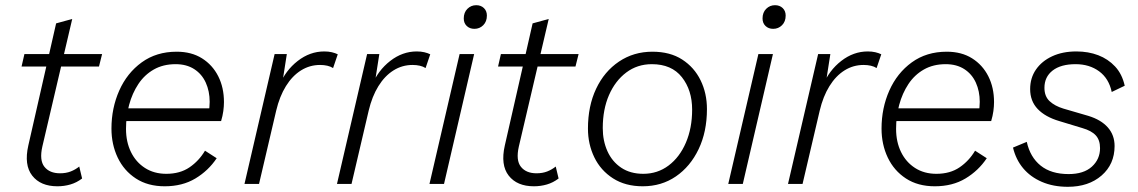

<svg xmlns="http://www.w3.org/2000/svg" viewBox="-20 -708 4382 739"><path d="M201 9Q136 9 104 -32Q72 -73 89 -148L196 -618L258 -635L143 -144Q131 -91 151 -66Q171 -41 211 -41Q234 -41 252 -48Q270 -55 285 -67L296 -21Q275 -5 251 2Q227 9 201 9ZM63 -452 74 -500H373L361 -452Z M614 9Q549 9 503 -21Q457 -51 433 -101.5Q409 -152 409 -213Q409 -292 439 -359.5Q469 -427 525.5 -468Q582 -509 660 -509Q717 -509 757.5 -483.5Q798 -458 820 -414.5Q842 -371 842 -315Q842 -299 839.5 -280.5Q837 -262 831 -242H437L438 -291H806L782 -272Q785 -285 786 -295Q787 -305 787 -316Q787 -357 772 -390Q757 -423 727.5 -442Q698 -461 656 -461Q608 -461 572 -440.5Q536 -420 512.5 -384.5Q489 -349 477 -304.5Q465 -260 465 -212Q465 -162 484 -123Q503 -84 538 -61.5Q573 -39 620 -39Q673 -39 709.5 -64Q746 -89 769 -128L814 -99Q782 -51 732 -21Q682 9 614 9Z M921 0 1037 -500H1084L1064 -372L1055 -379Q1079 -437 1126 -473.5Q1173 -510 1228 -510Q1244 -510 1257 -507Q1270 -504 1280 -499L1262 -446Q1253 -452 1240 -455Q1227 -458 1212 -458Q1172 -458 1138.5 -437Q1105 -416 1080.5 -376.5Q1056 -337 1043 -282L977 0Z M1277 0 1393 -500H1440L1420 -372L1411 -379Q1435 -437 1482 -473.5Q1529 -510 1584 -510Q1600 -510 1613 -507Q1626 -504 1636 -499L1618 -446Q1609 -452 1596 -455Q1583 -458 1568 -458Q1528 -458 1494.5 -437Q1461 -416 1436.5 -376.5Q1412 -337 1399 -282L1333 0Z M1805 -500 1689 0H1633L1749 -500ZM1806 -597Q1788 -597 1776.5 -608Q1765 -619 1765 -637Q1765 -660 1779 -674Q1793 -688 1813 -688Q1831 -688 1842.5 -677Q1854 -666 1854 -648Q1854 -625 1840 -611Q1826 -597 1806 -597Z M2035 9Q1970 9 1938 -32Q1906 -73 1923 -148L2030 -618L2092 -635L1977 -144Q1965 -91 1985 -66Q2005 -41 2045 -41Q2068 -41 2086 -48Q2104 -55 2119 -67L2130 -21Q2109 -5 2085 2Q2061 9 2035 9ZM1897 -452 1908 -500H2207L2195 -452Z M2454 9Q2387 9 2339.5 -21.5Q2292 -52 2267.5 -102.5Q2243 -153 2243 -213Q2243 -300 2274.5 -366.5Q2306 -433 2362.5 -471Q2419 -509 2491 -509Q2559 -509 2605.5 -479Q2652 -449 2676.5 -399Q2701 -349 2701 -288Q2701 -201 2669 -134Q2637 -67 2581.5 -29Q2526 9 2454 9ZM2456 -39Q2511 -39 2553.5 -71Q2596 -103 2620 -159Q2644 -215 2644 -286Q2644 -361 2604.5 -411Q2565 -461 2489 -461Q2433 -461 2390.5 -429Q2348 -397 2324 -342Q2300 -287 2300 -215Q2300 -166 2318 -126Q2336 -86 2371 -62.5Q2406 -39 2456 -39Z M2955 -500 2839 0H2783L2899 -500ZM2956 -597Q2938 -597 2926.5 -608Q2915 -619 2915 -637Q2915 -660 2929 -674Q2943 -688 2963 -688Q2981 -688 2992.5 -677Q3004 -666 3004 -648Q3004 -625 2990 -611Q2976 -597 2956 -597Z M3013 0 3129 -500H3176L3156 -372L3147 -379Q3171 -437 3218 -473.5Q3265 -510 3320 -510Q3336 -510 3349 -507Q3362 -504 3372 -499L3354 -446Q3345 -452 3332 -455Q3319 -458 3304 -458Q3264 -458 3230.5 -437Q3197 -416 3172.5 -376.5Q3148 -337 3135 -282L3069 0Z M3578 9Q3513 9 3467 -21Q3421 -51 3397 -101.5Q3373 -152 3373 -213Q3373 -292 3403 -359.5Q3433 -427 3489.5 -468Q3546 -509 3624 -509Q3681 -509 3721.5 -483.5Q3762 -458 3784 -414.5Q3806 -371 3806 -315Q3806 -299 3803.5 -280.5Q3801 -262 3795 -242H3401L3402 -291H3770L3746 -272Q3749 -285 3750 -295Q3751 -305 3751 -316Q3751 -357 3736 -390Q3721 -423 3691.5 -442Q3662 -461 3620 -461Q3572 -461 3536 -440.5Q3500 -420 3476.5 -384.5Q3453 -349 3441 -304.5Q3429 -260 3429 -212Q3429 -162 3448 -123Q3467 -84 3502 -61.5Q3537 -39 3584 -39Q3637 -39 3673.5 -64Q3710 -89 3733 -128L3778 -99Q3746 -51 3696 -21Q3646 9 3578 9Z M4090 11Q4034 11 3990 -8Q3946 -27 3918 -60.5Q3890 -94 3879 -140L3932 -162Q3945 -103 3985.5 -70.5Q4026 -38 4093 -38Q4151 -38 4182.5 -66.5Q4214 -95 4214 -138Q4214 -169 4197.5 -187Q4181 -205 4146 -215L4057 -242Q4003 -258 3974 -288.5Q3945 -319 3945 -365Q3945 -408 3967.5 -440.5Q3990 -473 4030 -491.5Q4070 -510 4123 -510Q4169 -510 4207 -495.5Q4245 -481 4272 -452Q4299 -423 4309 -378L4259 -354Q4248 -406 4210.5 -433.5Q4173 -461 4120 -461Q4063 -461 4031.5 -436.5Q4000 -412 4000 -370Q4000 -337 4020 -318.5Q4040 -300 4073 -290L4169 -262Q4218 -247 4244 -217.5Q4270 -188 4270 -146Q4270 -76 4220 -32.5Q4170 11 4090 11Z"/></svg>

Font: Kantumruy Pro Light
Style: Italic
Weight: 300
Italic angle: -13°
Version: Version 1.002